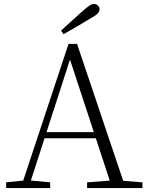

<svg xmlns="http://www.w3.org/2000/svg" viewBox="-20 -952 747 972"><path d="M289 -797Q318 -823 345 -848Q372 -873 397 -895Q420 -915 432.5 -923.5Q445 -932 455 -932Q467 -932 475.5 -924Q484 -916 484 -905Q484 -893 472.5 -882Q461 -871 432 -855Q401 -836 368 -817Q335 -798 302 -779ZM11 0V-29L109 -39H126L234 -29V0ZM85 0 327 -730H370L616 0H548L324 -682H344L340 -668L124 0ZM192 -252 194 -283H493L495 -252ZM421 0V-29L554 -39H574L701 -29V0Z"/></svg>

Font: Noto Serif HK ExtraLight
Style: Regular
Weight: 200
Designer: Ryoko NISHIZUKA 西塚涼子 (kana & ideographs); Frank Grießhammer (Latin, Greek & Cyrillic); Wenlong ZHANG 张文龙 (bopomofo); San
Foundry: Adobe
Version: Version 2.002-H1;hotconv 1.1.0;makeotfexe 2.6.0